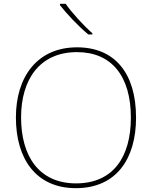

<svg xmlns="http://www.w3.org/2000/svg" viewBox="-20 -972 794 1002"><path d="M323 -952H293V-945C328 -900 388 -836 441 -792H462V-798C417 -838 352 -909 323 -952ZM690 -358C690 -590 579 -725 382 -725C177 -725 63 -574 63 -359C63 -143 168 10 376 10C587 10 690 -143 690 -358ZM90 -359C90 -556 186 -700 382 -700C562 -700 663 -575 663 -358C663 -156 573 -15 377 -15C182 -15 90 -159 90 -359Z"/></svg>

Font: Noto Sans Sinhala Thin
Style: Regular
Weight: 100
Designer: Jelle Bosma - Monotype Design Team
Foundry: Monotype Imaging Inc.
Version: Version 2.006